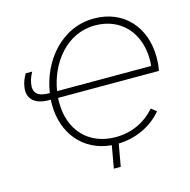

<svg xmlns="http://www.w3.org/2000/svg" viewBox="-119 -823 1064 1076"><g transform="rotate(-15 412.5 -285.0)"><path d="M156 -329H169C168 -319 168 -310 168 -300C168 -134 270 -8 433 6L410 136H450L473 7C576 4 668 -41 727 -112L697 -136C638 -69 559 -32 467 -32C309 -32 210 -142 210 -299C210 -309 210 -318 211 -328H796C801 -354 803 -381 803 -406C803 -581 692 -706 519 -706C329 -706 199 -543 173 -366H170C102 -366 76 -392 86 -447C90 -470 98 -488 109 -508H71C59 -487 48 -462 45 -439C32 -371 75 -329 156 -329ZM215 -366C240 -522 349 -667 515 -667C667 -667 763 -556 763 -403C763 -391 762 -379 761 -366Z"/></g></svg>

Font: Fixel Display ExtraLight
Style: Italic
Weight: 200
Italic angle: -10°
Designer: AlfaBravo + MacPaw
Foundry: Kyrylo Tkachov, Marchela Mozhyna, Serhii Makarenko, Maria Weinstein, Zakhar Kryvoshyya
Version: Version 1.210;Glyphs 3.2 (3217)